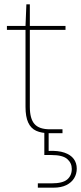

<svg xmlns="http://www.w3.org/2000/svg" viewBox="-20 -616 375 888"><path d="M208 0Q172 0 147.5 -11Q123 -22 110.5 -49Q98 -76 98 -122V-478H12V-496H98L102 -596H118V-496H283V-478H118V-122Q118 -67 139.5 -42.5Q161 -18 211 -18H269V0ZM155 252V232H218Q270 232 291 214Q312 196 312 165Q312 138 291 119.5Q270 101 218 101H185V-8H205V82Q249 80 278 90Q307 100 321 119Q335 138 335 164Q335 188 323 208Q311 228 287 240Q263 252 227 252Z"/></svg>

Font: DM Sans 36pt Thin
Style: Regular
Weight: 250
Designer: Colophon Foundry, Jonny Pinhorn
Foundry: Colophon Foundry
Version: Version 4.004;gftools[0.9.30]